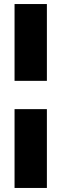

<svg xmlns="http://www.w3.org/2000/svg" viewBox="-20 -740 302 950"><path d="M52 190H212V-200H52ZM52 -340H212V-720H52Z"/></svg>

Font: Fixel Display 20240404 Black
Style: Italic
Weight: 900
Italic angle: -10°
Designer: AlfaBravo + MacPaw
Foundry: Kyrylo Tkachov, Marchela Mozhyna, Serhii Makarenko, Maria Weinstein, Zakhar Kryvoshyya
Version: Version 1.211;Glyphs 3.2 (3225)